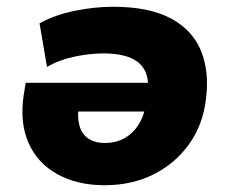

<svg xmlns="http://www.w3.org/2000/svg" viewBox="-20 -537 685 568"><path d="M289 11Q209 11 150 -21.5Q91 -54 64.5 -114Q38 -174 50 -255L56 -292H445L432 -207H193L213 -225Q208 -191 215 -165.5Q222 -140 241.5 -127Q261 -114 291 -114Q322 -114 347 -127.5Q372 -141 388.5 -166Q405 -191 411 -225L416 -259Q422 -297 410.5 -324Q399 -351 368 -365Q337 -379 285 -379Q246 -379 200.5 -369.5Q155 -360 119 -339L97 -468Q142 -493 201 -505Q260 -517 314 -517Q422 -517 486.5 -482Q551 -447 575.5 -384.5Q600 -322 589 -242Q580 -167 539 -110Q498 -53 434 -21Q370 11 289 11Z"/></svg>

Font: Nunito Sans 7pt Black
Style: Italic
Weight: 900
Italic angle: -9°
Version: Version 3.101;gftools[0.9.27]